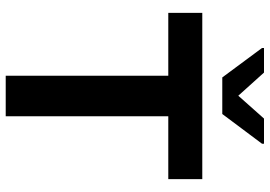

<svg xmlns="http://www.w3.org/2000/svg" viewBox="-156 -788 944 672"><g transform="rotate(90 316.0 -452.0)"><path d="M245 0V-569H25V-688H607V-569H387V0ZM251 -758 148 -897V-904H234L315 -814L395 -904H483V-897L379 -758Z"/></g></svg>

Font: Saira SemiExpanded SemiBold
Style: Regular
Weight: 600
Width: 6
Designer: Hector Gatti with collaboration of the Omnibus-Type team
Foundry: Omnibus-Type
Version: Version 1.101